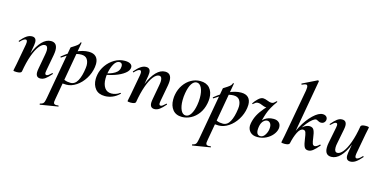

<svg xmlns="http://www.w3.org/2000/svg" viewBox="-88 -1230 4020 2010"><g transform="rotate(15 1921.5 -225.0)"><path d="M291 -47Q291 -62 296 -89L325 -248Q330 -276 330 -293Q330 -342 298 -342Q269 -342 238 -303.5Q207 -265 180 -190Q153 -115 136 -12L118 -13Q137 -131 172 -218Q207 -305 252.5 -352Q298 -399 349 -399Q418 -399 418 -316Q418 -297 413 -267L380 -89Q377 -74 377 -65Q377 -42 393 -42Q403 -42 415.5 -51Q428 -60 446 -77Q448 -79 449 -79Q452 -79 454 -75.5Q456 -72 454 -69Q420 -29 393.5 -10Q367 9 339 9Q291 9 291 -47ZM47 0 51 -21Q61 -68 62 -74L103 -297Q105 -306 105 -319Q105 -346 88 -346Q67 -346 30 -306Q29 -305 27 -305Q24 -305 22 -308.5Q20 -312 22 -315Q58 -357 86.5 -376Q115 -395 144 -395Q191 -395 191 -342Q191 -327 188 -309L136 -12Q131 8 80 8Q47 8 47 0Z M406 263Q426 258 435 251.5Q444 245 449 231Q454 217 460 185L562 -386Q562 -388 579 -398Q607 -415 626 -430Q645 -445 650 -464Q651 -468 656.5 -467Q662 -466 661 -462L548 178Q544 202 544 207Q544 222 551 228.5Q558 235 574 235Q579 235 595 233Q599 233 600.5 238Q602 243 598 244L408 275Q405 276 403.5 270Q402 264 406 263ZM532 -8 542 -70Q567 -51 594 -40Q621 -29 657 -29Q705 -29 733 -80.5Q761 -132 772 -220Q774 -238 774 -247Q774 -290 754.5 -317Q735 -344 691 -344Q648 -344 601.5 -323.5Q555 -303 495 -260Q494 -259 492 -259Q488 -259 486 -263Q484 -267 488 -270Q556 -326 626.5 -359.5Q697 -393 760 -393Q812 -393 838.5 -366Q865 -339 865 -288Q865 -271 862 -253Q852 -186 815.5 -127.5Q779 -69 726.5 -34Q674 1 620 1Q575 1 532 -8Z M902 -136Q902 -158 907 -185Q917 -239 951.5 -288Q986 -337 1038 -368Q1090 -399 1150 -399Q1188 -399 1209 -386Q1230 -373 1230 -350Q1230 -315 1190 -283.5Q1150 -252 1086 -230Q1022 -208 953 -201L955 -214Q1037 -227 1083.5 -256Q1130 -285 1130 -336Q1130 -353 1121.5 -362.5Q1113 -372 1098 -372Q1065 -372 1040 -329Q1015 -286 1004 -218Q1000 -194 1000 -166Q1000 -105 1025 -68.5Q1050 -32 1099 -32Q1120 -32 1144.5 -39.5Q1169 -47 1189 -63H1190Q1193 -63 1195.5 -60Q1198 -57 1196 -55Q1160 -20 1120 -4Q1080 12 1040 12Q971 12 936.5 -30Q902 -72 902 -136Z M1528 -47Q1528 -62 1533 -89L1562 -248Q1567 -276 1567 -293Q1567 -342 1535 -342Q1506 -342 1475 -303.5Q1444 -265 1417 -190Q1390 -115 1373 -12L1355 -13Q1374 -131 1409 -218Q1444 -305 1489.5 -352Q1535 -399 1586 -399Q1655 -399 1655 -316Q1655 -297 1650 -267L1617 -89Q1614 -74 1614 -65Q1614 -42 1630 -42Q1640 -42 1652.5 -51Q1665 -60 1683 -77Q1685 -79 1686 -79Q1689 -79 1691 -75.5Q1693 -72 1691 -69Q1657 -29 1630.5 -10Q1604 9 1576 9Q1528 9 1528 -47ZM1284 0 1288 -21Q1298 -68 1299 -74L1340 -297Q1342 -306 1342 -319Q1342 -346 1325 -346Q1304 -346 1267 -306Q1266 -305 1264 -305Q1261 -305 1259 -308.5Q1257 -312 1259 -315Q1295 -357 1323.5 -376Q1352 -395 1381 -395Q1428 -395 1428 -342Q1428 -327 1425 -309L1373 -12Q1368 8 1317 8Q1284 8 1284 0Z M1741 -139Q1741 -169 1746 -193Q1757 -253 1789.5 -300Q1822 -347 1868 -373Q1914 -399 1967 -399Q2034 -399 2069.5 -358.5Q2105 -318 2105 -250Q2105 -223 2099 -193Q2086 -127 2051.5 -80.5Q2017 -34 1970.5 -10Q1924 14 1876 14Q1810 14 1775.5 -28.5Q1741 -71 1741 -139ZM2000 -149Q2007 -188 2007 -228Q2007 -293 1987.5 -334Q1968 -375 1934 -375Q1904 -375 1880.5 -340Q1857 -305 1845 -236Q1838 -197 1838 -157Q1838 -92 1857 -51.5Q1876 -11 1910 -11Q1942 -11 1965.5 -48Q1989 -85 2000 -149Z M2057 263Q2077 258 2086 251.5Q2095 245 2100 231Q2105 217 2111 185L2213 -386Q2213 -388 2230 -398Q2258 -415 2277 -430Q2296 -445 2301 -464Q2302 -468 2307.5 -467Q2313 -466 2312 -462L2199 178Q2195 202 2195 207Q2195 222 2202 228.5Q2209 235 2225 235Q2230 235 2246 233Q2250 233 2251.5 238Q2253 243 2249 244L2059 275Q2056 276 2054.5 270Q2053 264 2057 263ZM2183 -8 2193 -70Q2218 -51 2245 -40Q2272 -29 2308 -29Q2356 -29 2384 -80.5Q2412 -132 2423 -220Q2425 -238 2425 -247Q2425 -290 2405.5 -317Q2386 -344 2342 -344Q2299 -344 2252.5 -323.5Q2206 -303 2146 -260Q2145 -259 2143 -259Q2139 -259 2137 -263Q2135 -267 2139 -270Q2207 -326 2277.5 -359.5Q2348 -393 2411 -393Q2463 -393 2489.5 -366Q2516 -339 2516 -288Q2516 -271 2513 -253Q2503 -186 2466.5 -127.5Q2430 -69 2377.5 -34Q2325 1 2271 1Q2226 1 2183 -8Z M2588 -83Q2588 -97 2591 -110Q2601 -160 2623 -201.5Q2645 -243 2684 -288.5Q2723 -334 2793 -402L2800 -395Q2741 -315 2717 -245Q2693 -175 2682 -101Q2678 -81 2678 -61Q2678 -4 2722 -4Q2752 -4 2774 -41Q2796 -78 2796 -119Q2796 -148 2783 -164Q2770 -180 2751 -180Q2729 -180 2709 -159Q2689 -138 2682 -101L2666 -102Q2674 -155 2713 -185Q2752 -215 2811 -215Q2847 -215 2868 -196Q2889 -177 2889 -145Q2889 -135 2888 -130Q2882 -95 2855 -62Q2828 -29 2785.5 -8Q2743 13 2692 13Q2642 13 2615 -14.5Q2588 -42 2588 -83ZM2556 -307Q2554 -307 2552 -310Q2550 -313 2551 -315Q2569 -343 2596.5 -369Q2624 -395 2649 -395Q2668 -395 2698 -383Q2724 -372 2740 -372Q2757 -372 2767 -379Q2777 -386 2793 -402Q2793 -403 2795 -403Q2797 -403 2799 -400Q2801 -397 2800 -395Q2771 -352 2747.5 -331.5Q2724 -311 2704 -311Q2689 -311 2675.5 -316Q2662 -321 2659 -322Q2633 -335 2607 -335Q2594 -335 2582.5 -327.5Q2571 -320 2558 -308Q2558 -307 2556 -307Z M2951 0 2955 -21Q2965 -68 2966 -74L3060 -589Q3063 -609 3063 -622Q3063 -651 3044 -651Q3032 -651 3002 -637H3001Q2997 -637 2995.5 -642.5Q2994 -648 2998 -649L3153 -725H3155Q3159 -725 3162.5 -722Q3166 -719 3165 -717L3040 -12Q3035 8 2984 8Q2951 8 2951 0ZM3180 -98Q3174 -145 3166.5 -165.5Q3159 -186 3138 -186Q3106 -186 3080.5 -134.5Q3055 -83 3040 -12L3022 -14Q3039 -109 3086.5 -197.5Q3134 -286 3192 -341Q3250 -396 3294 -396Q3318 -396 3332 -384Q3346 -372 3346 -353Q3346 -334 3333 -319.5Q3320 -305 3297 -305Q3286 -305 3277.5 -308.5Q3269 -312 3262 -316Q3248 -324 3241 -324Q3227 -324 3203.5 -306Q3180 -288 3151.5 -253Q3123 -218 3097 -170L3077 -156Q3102 -196 3134 -217.5Q3166 -239 3192 -239Q3229 -239 3242 -211Q3255 -183 3261 -130Q3266 -89 3273 -70Q3280 -51 3299 -51Q3309 -51 3323.5 -60.5Q3338 -70 3347 -80Q3348 -81 3350 -81Q3354 -81 3356 -77.5Q3358 -74 3356 -71Q3318 -27 3293.5 -8Q3269 11 3243 11Q3211 11 3199 -16.5Q3187 -44 3180 -98Z M3425 -69Q3425 -95 3430 -119L3465 -297Q3468 -312 3468 -321Q3468 -344 3452 -344Q3442 -344 3430.5 -335.5Q3419 -327 3400 -309Q3398 -307 3396 -307Q3393 -307 3391 -310.5Q3389 -314 3392 -317Q3426 -357 3451.5 -376Q3477 -395 3505 -395Q3554 -395 3554 -338Q3554 -324 3549 -297L3518 -138Q3513 -116 3513 -93Q3513 -44 3545 -44Q3574 -44 3605 -82.5Q3636 -121 3663 -196Q3690 -271 3707 -374L3725 -373Q3706 -255 3671 -168Q3636 -81 3590.5 -34Q3545 13 3494 13Q3425 13 3425 -69ZM3652 -44Q3652 -59 3655 -77L3707 -374Q3712 -394 3763 -394Q3780 -394 3788 -391.5Q3796 -389 3796 -386L3792 -365Q3782 -318 3781 -312L3740 -89Q3738 -80 3738 -67Q3738 -40 3755 -40Q3776 -40 3813 -80Q3814 -81 3816 -81Q3819 -81 3821 -77.5Q3823 -74 3821 -71Q3785 -29 3756.5 -10Q3728 9 3699 9Q3652 9 3652 -44Z"/></g></svg>

Font: Cormorant Infant
Style: Bold Italic
Weight: 700
Italic angle: -10°
Designer: Christian Thalmann (Catharsis Fonts)
Foundry: Catharsis Fonts
Version: Version 4.000